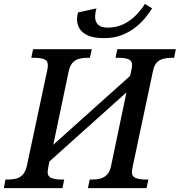

<svg xmlns="http://www.w3.org/2000/svg" viewBox="-41 -967 924 987"><path d="M494 -771Q443 -771 412.5 -784Q382 -797 368.5 -819Q355 -841 355 -867Q355 -877 356.5 -886Q358 -895 360 -903L455 -924Q452 -915 450 -903Q448 -891 448 -880Q448 -854 464 -839.5Q480 -825 511 -825Q560 -825 597.5 -844.5Q635 -864 661.5 -892.5Q688 -921 704 -947L741 -924Q726 -900 704 -873.5Q682 -847 651.5 -823.5Q621 -800 582 -785.5Q543 -771 494 -771ZM-21 0 -13 -44H0Q23 -44 42.5 -49Q62 -54 76 -69Q90 -84 97 -114L201 -602Q203 -609 204 -618Q205 -627 205 -631Q205 -656 185 -663Q165 -670 133 -670H120L129 -714H431L421 -670H408Q386 -670 366.5 -665Q347 -660 333 -645.5Q319 -631 312 -600L233 -223L628 -577L633 -601Q635 -607 636.5 -617Q638 -627 638 -631Q638 -656 618 -663Q598 -670 566 -670H553L562 -714H863L854 -670H841Q819 -670 799 -665Q779 -660 765 -645.5Q751 -631 745 -600L641 -110Q640 -104 638.5 -96Q637 -88 637 -83Q637 -59 657.5 -51.5Q678 -44 709 -44H722L712 0H411L420 -44H433Q455 -44 474.5 -49Q494 -54 509 -69Q524 -84 530 -114L609 -492L213 -137L208 -112Q207 -105 205.5 -96.5Q204 -88 204 -83Q204 -59 224.5 -51.5Q245 -44 276 -44H289L280 0Z"/></svg>

Font: ET Text
Style: Italic
Weight: 470
Italic angle: -12°
Designer: Monotype Design Team
Foundry: Monotype Imaging Inc.
Version: Version 2.009